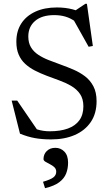

<svg xmlns="http://www.w3.org/2000/svg" viewBox="-20 -719 574 1004"><path d="M437.5 -638.5 365 -658 426 -699H434.5L465.5 -478.5L443.5 -474.5L357 -629L374.5 -606Q348.5 -624.5 321.8 -632.2Q295 -640 263.5 -640Q199 -640 163.5 -609.5Q128 -579 128 -528.5Q128 -495 141.8 -472Q155.5 -449 179.5 -433Q203.5 -417 234 -405Q264.5 -393 298 -381Q331.5 -369 364.5 -354.8Q397.5 -340.5 424.8 -319.8Q452 -299 468.5 -267.5Q485 -236 485 -190Q485 -125.5 454.8 -81Q424.5 -36.5 371.2 -13.2Q318 10 248 10Q200 10 162.5 3.2Q125 -3.5 84.5 -20L41 -193H70L188 -20.5L105 -73Q144 -52 174.8 -42.2Q205.5 -32.5 240.5 -32.5Q295.5 -32.5 334.8 -46.8Q374 -61 395 -90Q416 -119 416 -163Q416 -201.5 398.8 -227Q381.5 -252.5 353 -269.2Q324.5 -286 290.8 -298.2Q257 -310.5 224 -323Q191 -335.5 162.2 -350.2Q133.5 -365 111.8 -385Q90 -405 77.8 -433.2Q65.5 -461.5 65.5 -501Q65.5 -556 91.2 -596Q117 -636 164.8 -658Q212.5 -680 277.5 -680Q322 -680 360.2 -670Q398.5 -660 437.5 -638.5ZM205 231.5Q244.5 220 259.2 208.5Q274 197 274 179Q274 164.5 264 155.2Q254 146 240.8 139.5Q227.5 133 217.5 126.8Q207.5 120.5 207.5 113Q207.5 87.5 224.5 70.8Q241.5 54 269.5 54Q297.5 54 316.8 74Q336 94 336 131.5Q336 162 326 188Q316 214 290 233.8Q264 253.5 215.5 265Z"/></svg>

Font: Newsreader Text
Style: Regular
Weight: 400
Designer: Hugues Gentile
Foundry: Production Type
Version: Version 1.001